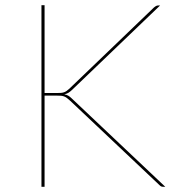

<svg xmlns="http://www.w3.org/2000/svg" viewBox="-20 -721 682 741"><path d="M152 -362H199Q208.5 -362 215 -362.5Q221.5 -363 226.8 -364.8Q232 -366.5 237 -370Q242 -373.5 248 -379L574 -692Q579.5 -696.5 583 -698.2Q586.5 -700 592 -700H598L258 -374Q250 -366.5 243.8 -362.8Q237.5 -359 228 -357Q237 -355.5 243.8 -351.5Q250.5 -347.5 257 -341L618 0H613Q605.5 0 602.2 -1.5Q599 -3 595 -7L251 -332Q243.5 -339 238 -343Q232.5 -347 227 -349Q221.5 -351 215 -351.5Q208.5 -352 199 -352H152V0H140V-701H152Z"/></svg>

Font: Lato Hairline
Style: Regular
Weight: 250
Designer: Lukasz Dziedzic
Foundry: Lukasz Dziedzic
Version: Version 1.104; Western+Polish opensource